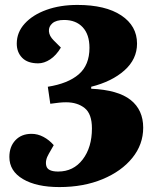

<svg xmlns="http://www.w3.org/2000/svg" viewBox="-20 -745 637 779"><path d="M536 -568Q536 -505 485 -459.5Q434 -414 350 -393V-385Q459 -380 510 -339.5Q561 -299 561 -227Q561 -159 517 -104.5Q473 -50 396 -18Q319 14 221 14Q128 14 73 -18.5Q18 -51 18 -108Q18 -150 42.5 -176Q67 -202 108 -202Q133 -202 156.5 -189.5Q180 -177 198 -156L178 -121Q162 -94 168 -71.5Q174 -49 216 -49Q278 -49 315.5 -98Q353 -147 353 -224Q353 -283 323.5 -306.5Q294 -330 248 -330Q234 -330 220 -328.5Q206 -327 184 -324L174 -393Q256 -406 299.5 -443.5Q343 -481 343 -551Q343 -605 315.5 -634.5Q288 -664 240 -664Q208 -664 192.5 -650.5Q177 -637 178.5 -618Q180 -599 197 -582L227 -552Q208 -520 183.5 -504Q159 -488 135 -488Q92 -488 70 -510.5Q48 -533 48 -568Q48 -614 80.5 -649.5Q113 -685 168.5 -705Q224 -725 294 -725Q408 -725 472 -682.5Q536 -640 536 -568Z"/></svg>

Font: Literata 36pt ExtraBold
Style: Italic
Weight: 800
Italic angle: -2°
Designer: Latin by Veronika Burian and Jose Scaglione. Greek by Irene Vlachou. Cyrillic by Vera Evstafieva
Foundry: TypeTogether
Version: Version 3.002